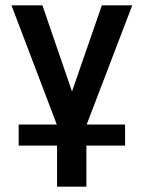

<svg xmlns="http://www.w3.org/2000/svg" viewBox="-20 -546 540 720"><path d="M50 0V-79H193L23 -526H139L250 -203L362 -526H476L305 -79H449V0H304V154H194V0Z"/></svg>

Font: D2Coding ligature
Style: Bold
Weight: 700
Monospace: yes
Designer: Yong-Rak Park; Jeong-Hwan Yoon; Sang-Min Lee;
Foundry: NHN Corporation
Version: Version 1.3.2; Build 20180524